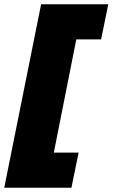

<svg xmlns="http://www.w3.org/2000/svg" viewBox="-46 -762 531 906"><path d="M465 -742 431 -576H314L208 -42H325L291 124H-26L148 -742Z"/></svg>

Font: Gontserrat Black
Style: Italic
Weight: 900
Italic angle: -11.3°
Designer: Julieta Ulanovsky
Foundry: Julieta Ulanovsky
Version: Version 6.001